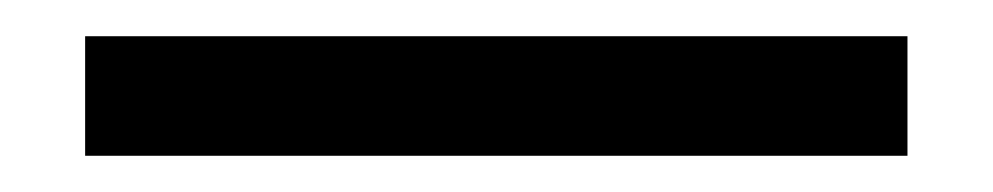

<svg xmlns="http://www.w3.org/2000/svg" viewBox="-20 77 548 106"><path d="M27 163V97H481V163Z"/></svg>

Font: IBM Plex Sans Condensed
Style: Regular
Weight: 400
Width: 3
Designer: Mike Abbink, Paul van der Laan, Pieter van Rosmalen
Foundry: Bold Monday
Version: Version 1.1